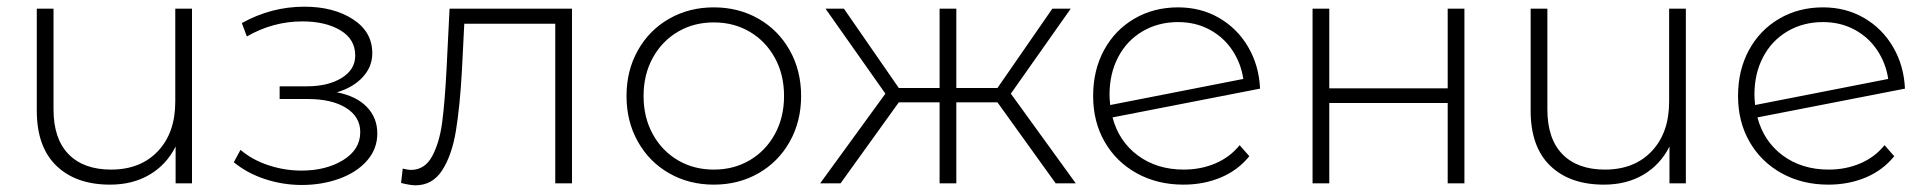

<svg xmlns="http://www.w3.org/2000/svg" viewBox="-20 -548 5764 574"><path d="M554 -522V0H505V-110Q478 -56 427.5 -26Q377 4 309 4Q207 4 148.5 -52.5Q90 -109 90 -217V-522H140V-221Q140 -133 185 -87Q230 -41 312 -41Q400 -41 452 -96Q504 -151 504 -244V-522Z M1108 -149Q1108 -103 1077.5 -68Q1047 -33 995 -14Q943 5 882 5Q826 5 772.5 -12.5Q719 -30 679 -63L699 -100Q734 -70 782.5 -54Q831 -38 881 -38Q955 -38 1006 -69.5Q1057 -101 1057 -153Q1057 -199 1014.5 -225.5Q972 -252 900 -252H816V-290H898Q961 -290 1001.5 -315Q1042 -340 1042 -382Q1042 -431 997.5 -457.5Q953 -484 884 -484Q796 -484 718 -439L703 -479Q791 -528 890 -528Q977 -528 1035 -490.5Q1093 -453 1093 -389Q1093 -348 1064 -317Q1035 -286 987 -272Q1045 -261 1076.5 -228.5Q1108 -196 1108 -149Z M1690 -522V0H1640V-477H1368L1361 -338Q1355 -230 1343 -157Q1331 -84 1302 -39Q1273 6 1222 6Q1207 6 1179 -1L1184 -44Q1200 -40 1208 -40Q1250 -40 1272 -81Q1294 -122 1302 -183Q1310 -244 1315 -342L1324 -522Z M1853 -261Q1853 -337 1887 -397.5Q1921 -458 1980.5 -492Q2040 -526 2114 -526Q2188 -526 2247.5 -492Q2307 -458 2341 -397.5Q2375 -337 2375 -261Q2375 -185 2341 -124.5Q2307 -64 2247.5 -30Q2188 4 2114 4Q2040 4 1980.5 -30Q1921 -64 1887 -124.5Q1853 -185 1853 -261ZM2324 -261Q2324 -325 2296.5 -375Q2269 -425 2221.5 -453Q2174 -481 2114 -481Q2054 -481 2006.5 -453Q1959 -425 1931.5 -375Q1904 -325 1904 -261Q1904 -197 1931.5 -147Q1959 -97 2006.5 -69Q2054 -41 2114 -41Q2174 -41 2221.5 -69Q2269 -97 2296.5 -147Q2324 -197 2324 -261Z M2962 -242H2839V0H2789V-242H2667L2493 0H2432L2627 -268L2448 -522H2503L2667 -285H2789V-522H2839V-285H2962L3126 -522H3181L3002 -268L3196 0H3136Z M3686 -114 3715 -81Q3681 -39 3630 -17.5Q3579 4 3518 4Q3440 4 3378.5 -30Q3317 -64 3282.5 -124Q3248 -184 3248 -261Q3248 -338 3280.5 -398Q3313 -458 3371 -492Q3429 -526 3502 -526Q3570 -526 3624.5 -494.5Q3679 -463 3711.5 -407.5Q3744 -352 3747 -283L3306 -197Q3325 -125 3382 -83Q3439 -41 3519 -41Q3570 -41 3613.5 -59.5Q3657 -78 3686 -114ZM3297 -265Q3297 -254 3299 -234L3697 -312Q3690 -359 3664 -398Q3638 -437 3596 -459.5Q3554 -482 3502 -482Q3443 -482 3396 -454.5Q3349 -427 3323 -377.5Q3297 -328 3297 -265Z M3904 -522H3954V-284H4308V-522H4358V0H4308V-240H3954V0H3904Z M5020 -522V0H4971V-110Q4944 -56 4893.5 -26Q4843 4 4775 4Q4673 4 4614.5 -52.5Q4556 -109 4556 -217V-522H4606V-221Q4606 -133 4651 -87Q4696 -41 4778 -41Q4866 -41 4918 -96Q4970 -151 4970 -244V-522Z M5614 -114 5643 -81Q5609 -39 5558 -17.5Q5507 4 5446 4Q5368 4 5306.5 -30Q5245 -64 5210.5 -124Q5176 -184 5176 -261Q5176 -338 5208.5 -398Q5241 -458 5299 -492Q5357 -526 5430 -526Q5498 -526 5552.5 -494.5Q5607 -463 5639.5 -407.5Q5672 -352 5675 -283L5234 -197Q5253 -125 5310 -83Q5367 -41 5447 -41Q5498 -41 5541.5 -59.5Q5585 -78 5614 -114ZM5225 -265Q5225 -254 5227 -234L5625 -312Q5618 -359 5592 -398Q5566 -437 5524 -459.5Q5482 -482 5430 -482Q5371 -482 5324 -454.5Q5277 -427 5251 -377.5Q5225 -328 5225 -265Z"/></svg>

Font: Montserrat Alternates Light
Style: Regular
Weight: 300
Designer: Julieta Ulanovsky
Foundry: Julieta Ulanovsky
Version: Version 7.200